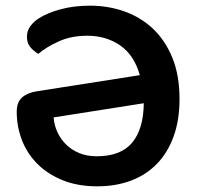

<svg xmlns="http://www.w3.org/2000/svg" viewBox="-20 -641 697 677"><path d="M39 -247Q39 -281 58 -297.5Q77 -314 109 -319L473 -376Q453 -447 403.5 -481Q354 -515 288 -515Q231 -515 187 -495Q143 -475 115 -451Q97 -462 86 -476Q75 -490 75 -511Q75 -533 87.5 -549.5Q100 -566 118 -577Q148 -596 194.5 -608.5Q241 -621 298 -621Q361 -621 418 -601Q475 -581 518.5 -540.5Q562 -500 587.5 -438Q613 -376 613 -292Q613 -217 592 -159.5Q571 -102 533 -63Q495 -24 441.5 -4Q388 16 323 16Q254 16 201 -5.5Q148 -27 112 -63Q76 -99 57.5 -146.5Q39 -194 39 -247ZM321 -90Q406 -90 446 -138Q486 -186 487 -277L169 -227Q171 -200 182.5 -175Q194 -150 213.5 -131Q233 -112 260 -101Q287 -90 321 -90Z"/></svg>

Font: Baloo Da 2 SemiBold
Style: Regular
Weight: 600
Designer: Noopur Datye, Sulekha Rajkumar and Ek Type
Foundry: Ek Type
Version: Version 1.640;hotconv 1.0.111;makeotfexe 2.5.65597; ttfautoh